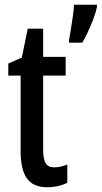

<svg xmlns="http://www.w3.org/2000/svg" viewBox="-20 -780 429 810"><path d="M209 -74Q222 -74 235.5 -77Q249 -80 264 -86V-9Q226 10 179 10Q120 10 93.5 -27.5Q67 -65 67 -142V-461H15V-512L72 -537L97 -659H162V-540H257V-461H162V-148Q162 -111 172 -92.5Q182 -74 209 -74ZM389 -750Q384 -727 373.5 -699Q363 -671 350.5 -644.5Q338 -618 327 -600H271V-611Q274 -624 278.5 -653Q283 -682 287.5 -712.5Q292 -743 292 -760H389Z"/></svg>

Font: Noto Sans Gurmukhi ExtraCondensed Medium
Style: Regular
Weight: 500
Width: 2
Designer: Jelle Bosma - Monotype Design Team
Foundry: Monotype Imaging Inc.
Version: Version 2.004; ttfautohint (v1.8.4.7-5d5b)